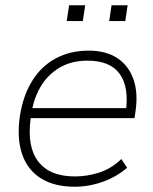

<svg xmlns="http://www.w3.org/2000/svg" viewBox="-20 -700 581 728"><path d="M263 8Q185 8 134 -24.5Q83 -57 63 -118Q43 -179 56 -264Q69 -342 104 -396.5Q139 -451 193 -479.5Q247 -508 316 -508Q382 -508 425 -479.5Q468 -451 486 -399.5Q504 -348 494 -279L490 -252H81L87 -290H474L457 -277Q470 -369 434 -419.5Q398 -470 312 -470Q250 -470 205 -443Q160 -416 133 -369.5Q106 -323 98 -263L96 -248Q82 -143 125.5 -87Q169 -31 264 -31Q311 -31 357 -46Q403 -61 440 -97L462 -64Q423 -30 370.5 -11Q318 8 263 8ZM394 -620 403 -680H464L455 -620ZM233 -620 242 -680H303L294 -620Z"/></svg>

Font: Mulish ExtraLight ExtraLight
Style: Italic
Weight: 250
Italic angle: -9°
Version: Version 3.603